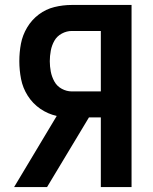

<svg xmlns="http://www.w3.org/2000/svg" viewBox="-20 -755 616 775"><path d="M37 0H170L339 -281H387V0H511V-735H270Q234 -735 199.5 -726.5Q165 -718 136.5 -696.5Q108 -675 89.5 -644Q71 -613 64.5 -578.5Q58 -544 58 -508Q58 -472 65 -436Q72 -400 92 -368.5Q112 -337 142.5 -316Q173 -295 209 -287ZM270 -386Q249 -386 229.5 -396.5Q210 -407 199.5 -426Q189 -445 185 -466Q181 -487 181 -508Q181 -529 185 -550.5Q189 -572 199.5 -590.5Q210 -609 229.5 -619.5Q249 -630 270 -630H387V-386Z"/></svg>

Font: Iosevka Sparkle
Style: Bold
Weight: 700
Designer: Belleve Invis
Foundry: Belleve Invis
Version: Version 4.5.0; ttfautohint (v1.8.3)